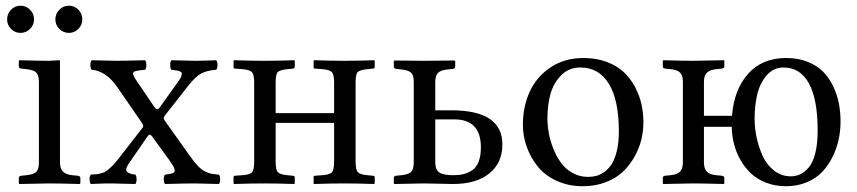

<svg xmlns="http://www.w3.org/2000/svg" viewBox="-20 -642 2998 672"><path d="M189.9 -429.2V-74.2Q189.9 -52.7 200 -42Q210 -31.2 232.9 -28.8L252 -26.9Q261.2 -25.9 261.2 -19V0L258.8 2Q189.9 0 150.9 0L47.9 2L45.9 0V-19Q45.9 -25.9 54.2 -26.9L73.2 -28.8Q99.6 -31.7 107.9 -41.5Q116.2 -51.3 116.2 -74.2V-356Q116.2 -377.9 107.4 -387.5Q98.6 -397 73.2 -399.9L54.2 -401.9Q45.9 -402.8 45.9 -410.2V-429.2L47.9 -431.2Q115.7 -429.2 150.9 -429.2L188 -431.2ZM18.6 -540.8Q4.9 -554.7 4.9 -574.2Q4.9 -593.8 18.6 -607.9Q32.2 -622.1 51.8 -622.1Q71.3 -622.1 85.2 -607.9Q99.1 -593.8 99.1 -574.2Q99.1 -554.7 85.2 -540.8Q71.3 -526.9 51.8 -526.9Q32.2 -526.9 18.6 -540.8ZM187.7 -540.8Q173.8 -554.7 173.8 -574.2Q173.8 -593.8 187.7 -607.9Q201.7 -622.1 221.2 -622.1Q240.7 -622.1 254.4 -607.9Q268.1 -593.8 268.1 -574.2Q268.1 -554.7 254.4 -540.8Q240.7 -526.9 221.2 -526.9Q201.7 -526.9 187.7 -540.8Z M459 -357.9 520 -268.1Q524.4 -261.7 528.6 -260.5Q532.7 -259.3 534.4 -261Q536.1 -262.7 539.1 -266.1L604 -356.9Q608.9 -363.8 611.8 -368.9Q614.7 -374 615.2 -377.9Q615.7 -381.8 616.5 -384.5Q617.2 -387.2 613.8 -389.4Q610.4 -391.6 609.1 -392.6Q607.9 -393.6 601.1 -394.8Q594.2 -396 591.8 -396.2Q589.4 -396.5 580.1 -397.9Q575.7 -402.3 575.7 -414.6Q575.7 -426.8 580.1 -431.2Q654.3 -429.2 664.1 -429.2Q687 -429.2 736.8 -431.2Q741.2 -426.8 741.2 -414.6Q741.2 -402.3 736.8 -397.9Q705.6 -395.5 685.5 -385.5Q665.5 -375.5 639.6 -342.8L555.7 -235.8Q550.8 -228.5 555.7 -221.2L646 -94.2Q661.6 -72.3 673.3 -60.5Q686 -47.4 698.5 -41.5Q710.9 -35.6 718.5 -34.2Q726.1 -32.7 740.7 -31.2Q744.1 -30.8 746.1 -30.8Q750.5 -26.4 750.5 -14.4Q750.5 -2.4 746.1 2Q671.9 0 661.6 0Q631.8 0 557.6 2Q553.2 -2.4 553.2 -14.4Q553.2 -26.4 557.6 -30.8L566.9 -32.2Q572.8 -33.2 575 -33.4Q577.1 -33.7 581.5 -34.9Q585.9 -36.1 586.9 -37.1L590.3 -40Q592.3 -42.5 591.6 -44.9Q590.8 -47.4 590.3 -51Q589.8 -54.7 586.9 -59.6L580.1 -70.3L570.8 -84L512.7 -164.1Q508.3 -169.4 505.6 -170.4Q502.9 -171.4 500.7 -169.7Q498.5 -168 494.6 -162.1L431.6 -70.8Q423.8 -59.6 422.4 -52.2Q420.4 -44.9 425 -40.8Q429.7 -36.6 435.8 -34.4Q441.9 -32.2 453.6 -30.8Q458 -26.4 458 -14.4Q458 -2.4 453.6 2Q379.4 0 369.6 0Q353.5 0 344.5 0.2Q335.4 0.5 323.7 1Q312 1.5 297.9 2Q293.5 -2.4 293.5 -14.4Q293.5 -26.4 297.9 -30.8Q312 -31.7 317.9 -32.2Q323.7 -32.7 334.7 -35.6Q345.7 -38.6 353.3 -44.2Q360.8 -49.8 371.8 -60.3Q382.8 -70.8 395 -86.9L479 -194.8Q483.9 -200.7 478 -210L390.6 -336.9Q351.6 -393.6 300.8 -397.9Q296.4 -402.3 296.4 -414.6Q296.4 -426.8 300.8 -431.2Q375 -429.2 386.7 -429.2Q413.6 -429.2 487.8 -431.2Q492.2 -426.8 492.2 -414.6Q492.2 -402.3 487.8 -397.9Q482.9 -397.5 474.6 -396.5Q466.3 -395.5 463.6 -395Q460.9 -394.5 455.8 -393.3Q450.7 -392.1 449.7 -391.4Q448.7 -390.6 446.8 -388.4Q444.8 -386.2 445.6 -383.8Q446.3 -381.3 447.8 -377.4Q449.2 -373.5 451.7 -369.1Z M1149.4 -77.1V-211.9H944.8V-77.1Q944.8 -47.9 952.1 -39.6Q960 -31.2 985.8 -28.8L1005.4 -26.9Q1011.7 -25.9 1011.7 -21V0L1009.8 2Q950.2 0 905.8 0Q858.4 0 798.8 2L797.4 0V-22Q797.4 -26.9 802.7 -26.9L828.6 -28.8Q855.5 -30.8 862.5 -39.6Q869.6 -48.3 869.6 -77.1V-353Q869.6 -380.9 861.8 -389.4Q854 -397.9 828.6 -399.9L802.7 -401.9Q797.4 -401.9 797.4 -407.2V-429.2L799.8 -431.2Q859.4 -429.2 905.8 -429.2Q951.2 -429.2 1010.7 -431.2L1011.7 -429.2V-408.2Q1011.7 -402.8 1005.4 -401.9L985.8 -399.9Q959 -397 951.9 -389.6Q944.8 -382.3 944.8 -353V-246.1H1149.4V-353Q1149.4 -380.9 1141.6 -389.4Q1133.8 -397.9 1108.4 -399.9L1082.5 -401.9Q1077.6 -401.9 1077.6 -407.2V-429.2L1079.6 -431.2Q1139.2 -429.2 1186.5 -429.2Q1231 -429.2 1290.5 -431.2L1291.5 -429.2V-408.2Q1291.5 -402.3 1285.6 -401.9L1265.6 -399.9Q1238.8 -397 1231.7 -389.6Q1224.6 -382.3 1224.6 -353V-77.1Q1224.6 -47.9 1232.2 -39.6Q1239.7 -31.2 1265.6 -28.8L1285.6 -26.9Q1291.5 -26.4 1291.5 -21V0L1289.6 2Q1230 0 1186.5 0Q1138.2 0 1078.6 2L1077.6 0V-22Q1077.6 -26.9 1082.5 -26.9L1108.4 -28.8Q1135.3 -30.8 1142.3 -39.6Q1149.4 -48.3 1149.4 -77.1Z M1663.1 -126Q1663.1 -224.1 1570.3 -224.1H1503.4V-74.2Q1503.4 -48.3 1517.3 -38.6Q1531.2 -28.8 1566.4 -28.8Q1586.9 -28.8 1602.8 -32.7Q1618.7 -36.6 1633.1 -46.4Q1647.5 -56.2 1655.3 -76.4Q1663.1 -96.7 1663.1 -126ZM1428.2 -74.2V-355Q1428.2 -377.4 1419.7 -386.7Q1411.1 -396 1385.3 -398.9L1366.2 -400.9Q1358.4 -401.9 1358.4 -410.2V-428.2L1360.4 -430.2Q1428.2 -429.2 1464.4 -429.2L1571.3 -430.2L1573.2 -428.2V-410.2Q1573.2 -401.9 1565.4 -400.9L1546.4 -398.9Q1522 -396.5 1512.7 -386.7Q1503.4 -377 1503.4 -355V-255.9H1560.1Q1738.3 -255.9 1738.3 -136.2Q1738.3 -72.3 1692.9 -35.2Q1647.5 2 1565.4 2Q1545.9 2 1515.1 1Q1484.4 0 1464.4 0L1360.4 2L1358.4 0V-19Q1358.4 -25.9 1366.2 -26.9L1385.3 -28.8Q1411.6 -31.7 1419.9 -41.5Q1428.2 -51.3 1428.2 -74.2Z M1810.1 -205.1Q1810.1 -269.5 1834.5 -322Q1858.9 -374.5 1907.7 -406.7Q1956.5 -439 2022 -439Q2066.9 -439 2103 -425.5Q2139.2 -412.1 2162.8 -389.9Q2186.5 -367.7 2202.4 -337.9Q2218.3 -308.1 2225.1 -277.3Q2231.9 -246.6 2231.9 -213.9Q2231.9 -183.1 2224.4 -152.3Q2216.8 -121.6 2200 -92Q2183.1 -62.5 2159.2 -40Q2135.3 -17.6 2099.1 -3.9Q2063 9.8 2020 9.8Q1969.2 9.8 1928 -9.3Q1886.7 -28.3 1861.8 -59.6Q1836.9 -90.8 1823.5 -128.2Q1810.1 -165.5 1810.1 -205.1ZM2011.2 -405.8Q1971.2 -405.8 1944.3 -378.7Q1917.5 -351.6 1906.7 -313Q1896 -274.4 1896 -228Q1896 -203.6 1900.6 -177Q1905.3 -150.4 1916.3 -122.6Q1927.2 -94.7 1943.1 -72.8Q1959 -50.8 1983.6 -36.9Q2008.3 -22.9 2038.1 -22.9Q2053.7 -22.9 2067.6 -26.6Q2081.5 -30.3 2096.2 -41Q2110.8 -51.8 2121.6 -68.8Q2132.3 -85.9 2139.2 -115Q2146 -144 2146 -182.1Q2146 -291.5 2111.1 -348.6Q2076.2 -405.8 2011.2 -405.8Z M2722.2 -405.8Q2687 -405.8 2663.3 -378.2Q2639.6 -350.6 2630.4 -311.8Q2621.1 -272.9 2621.1 -226.1Q2621.1 -194.8 2627.9 -161.9Q2634.8 -128.9 2648.9 -97.2Q2663.1 -65.4 2689 -45.2Q2714.8 -24.9 2748 -24.9Q2765.1 -24.9 2780.3 -31.7Q2795.4 -38.6 2810.1 -55.2Q2824.7 -71.8 2833.3 -105Q2841.8 -138.2 2841.8 -185.1Q2841.8 -294.4 2811.3 -350.1Q2780.8 -405.8 2722.2 -405.8ZM2542 -236.8Q2549.3 -329.1 2598.6 -384Q2647.9 -439 2731.9 -439Q2773.4 -439 2806.6 -425.8Q2839.8 -412.6 2861.1 -390.9Q2882.3 -369.1 2896.2 -339.8Q2910.2 -310.5 2916 -280Q2921.9 -249.5 2921.9 -216.8Q2921.9 -185.5 2915.5 -154.8Q2909.2 -124 2894.5 -94Q2879.9 -64 2858.4 -41Q2836.9 -18.1 2804 -4.2Q2771 9.8 2731 9.8Q2693.8 9.8 2662.4 -2.2Q2630.9 -14.2 2609.1 -34.4Q2587.4 -54.7 2572 -81.5Q2556.6 -108.4 2549.1 -137.9Q2541.5 -167.5 2541 -198.2H2443.8V-74.2Q2443.8 -52.2 2453.4 -41.7Q2462.9 -31.2 2486.8 -28.8L2505.9 -26.9Q2515.1 -25.9 2515.1 -19V0L2513.2 2Q2443.8 0 2404.8 0L2301.8 2L2299.8 0V-19Q2299.8 -25.9 2308.1 -26.9L2327.1 -28.8Q2351.1 -31.2 2360.6 -41.7Q2370.1 -52.2 2370.1 -74.2V-356Q2370.1 -377.4 2360.6 -387.5Q2351.1 -397.5 2327.1 -399.9L2308.1 -401.9Q2299.8 -402.8 2299.8 -410.2V-429.2L2301.8 -431.2Q2369.6 -429.2 2404.8 -429.2L2513.2 -431.2L2515.1 -429.2V-410.2Q2515.1 -402.8 2505.9 -401.9L2486.8 -399.9Q2463.9 -397.5 2453.9 -387.2Q2443.8 -377 2443.8 -356V-236.8Z"/></svg>

Font: Linux Libertine G
Style: Regular
Weight: 400
Designer: Philipp H. Poll
Foundry: Philipp H. Poll
Version: Version 4.7.5